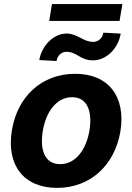

<svg xmlns="http://www.w3.org/2000/svg" viewBox="-20 -917 654 948"><path d="M262.1 10.7C426.1 10.7 546.5 -101.6 574.6 -268.5C601.9 -438.2 517.4 -552.6 351.2 -552.6C186.1 -552.6 65.7 -440.7 38.7 -273.1C10.7 -103.7 95.2 10.7 262.1 10.7ZM174 -620.4 259.2 -615.8C263.5 -644.9 285.9 -661.2 307.5 -661.2C361.2 -661.2 375.4 -619 438.9 -619C505.7 -619 564.3 -678.6 576 -751.1L490.4 -755.7C485.4 -725.9 463.4 -710.2 440.3 -710.2C390.3 -710.2 362.2 -751.4 308.9 -751.4C242.5 -751.4 185 -688.6 174 -620.4ZM191.1 -269.2C206.7 -365.4 259.2 -437.1 335.9 -437.1C410.5 -437.1 436.8 -367.9 421.9 -273.8C405.9 -177.6 353.3 -106.5 277 -106.5C202.1 -106.5 175.8 -175.4 191.1 -269.2ZM223 -813.6H570.3L584.2 -897H236.5Z"/></svg>

Font: Margiela Sans
Style: Bold Italic
Weight: 700
Italic angle: -9.39999°
Designer: Stefan Endress, Andreas Faust
Version: Version 1.100;FEAKit 1.0